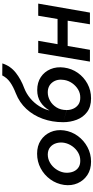

<svg xmlns="http://www.w3.org/2000/svg" viewBox="419 -1239 830 1708"><g transform="rotate(-90 834.0 -385.0)"><path d="M43 -230Q53 -298 92.5 -352.5Q132 -407 191.5 -438.5Q251 -470 321 -470Q390 -470 439.5 -437.5Q489 -405 513 -350.5Q537 -296 528 -230Q518 -162 478.5 -108Q439 -54 379.5 -22Q320 10 250 10Q181 10 131.5 -22.5Q82 -55 58 -109.5Q34 -164 43 -230ZM153 -230Q148 -193 157.5 -160Q167 -127 192 -106.5Q217 -86 256 -86Q296 -85 330 -104.5Q364 -124 387.5 -157.5Q411 -191 418 -230Q424 -267 414 -300Q404 -333 379 -353.5Q354 -374 315 -375Q275 -375 241 -355.5Q207 -336 183.5 -302.5Q160 -269 153 -230Z M601 -238Q601 -336 631.5 -420Q662 -504 719 -565.5Q776 -627 857 -659Q917 -682 956.5 -710Q996 -738 1017 -780L1124 -779Q1101 -707 1041.5 -660Q982 -613 903 -584Q854 -565 813 -530.5Q772 -496 744 -451.5Q716 -407 705 -359Q734 -410 779.5 -439.5Q825 -469 886 -469Q954 -469 1002 -437Q1050 -405 1073 -350.5Q1096 -296 1087 -230Q1078 -162 1040 -108Q1002 -54 943 -22Q884 10 813 10Q738 10 691 -25.5Q644 -61 622.5 -118Q601 -175 601 -238L709 -206Q709 -176 721 -148.5Q733 -121 757 -103.5Q781 -86 818 -86Q858 -85 891.5 -105Q925 -125 948 -158Q971 -191 977 -230Q987 -292 955.5 -333.5Q924 -375 866 -375Q829 -375 793 -355.5Q757 -336 733 -298Q709 -260 709 -206L704 -209V-208Z M1217 -460H1325L1295 -288H1519L1548 -460H1656L1576 0H1472L1504 -198H1279L1245 0H1140Z"/></g></svg>

Font: Jost* Medium
Style: Italic
Weight: 500
Italic angle: -10°
Version: Version 3.7